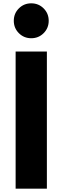

<svg xmlns="http://www.w3.org/2000/svg" viewBox="-20 -1135 376 1155"><path d="M93.5 -1084.5Q124 -1115 168 -1115Q212 -1115 242.5 -1084.5Q273 -1054 273 -1010Q273 -966 242.5 -935.5Q212 -905 168 -905Q124 -905 93.5 -935.5Q63 -966 63 -1010Q63 -1054 93.5 -1084.5ZM262 -825V0H74V-825Z"/></svg>

Font: Hussar
Style: BoldWeb
Weight: 700
Foundry: Cannot Into Space Fonts
Version: Version 2.00